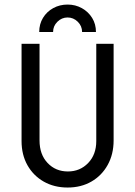

<svg xmlns="http://www.w3.org/2000/svg" viewBox="-20 -818 596 846"><path d="M277.8 8.3Q218.8 8.3 172.9 -17.7Q127.1 -43.8 101 -89.9Q75 -136.1 75 -196.5Q75 -196.5 75 -625Q75 -625 154.2 -625Q154.2 -625 154.2 -199.3Q154.2 -137.5 189.6 -100Q225 -62.5 279.2 -62.5Q332.6 -62.5 368.4 -99.7Q404.2 -136.8 404.2 -196.5Q404.2 -196.5 404.2 -625Q404.2 -625 480.6 -625Q480.6 -625 480.6 -199.3Q480.6 -138.2 454.5 -91.3Q428.5 -44.4 383 -18.1Q337.5 8.3 277.8 8.3ZM152.8 -677.1Q152.8 -711.8 169.4 -739.2Q186.1 -766.7 214.6 -782.3Q243.1 -797.9 277.8 -797.9Q312.5 -797.9 341 -781.9Q369.4 -766 386.1 -738.9Q402.8 -711.8 402.8 -677.1H341.7Q341.7 -703.5 322.6 -722.2Q303.5 -741 277.8 -741Q252.1 -741 233 -722.2Q213.9 -703.5 213.9 -677.1Z"/></svg>

Font: co2trust
Style: Regular
Weight: 400
Designer: Kristian Moeller
Foundry: Dicotype
Version: Version 1.000